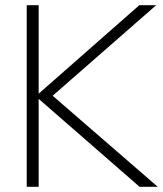

<svg xmlns="http://www.w3.org/2000/svg" viewBox="-20 -720 628 740"><path d="M83 0V-700H129V-359L517 -700H582L183 -351L588 0H518L129 -339V0Z"/></svg>

Font: Red Hat Display
Style: Regular
Weight: 300
Designer: Pentagram, MCKL
Foundry: Pentagram, MCKL
Version: Version 1.023